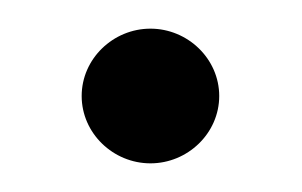

<svg xmlns="http://www.w3.org/2000/svg" viewBox="-20 -409 211 134"><path d="M37 -342C37 -316 59 -295 85 -295C111 -295 133 -316 133 -342C133 -368 111 -389 85 -389C59 -389 37 -368 37 -342Z"/></svg>

Font: Charger Sport
Style: LitNrw
Weight: 300
Designer: Jasper
Foundry: Cannot Into Space Fonts
Version: Version 1.1